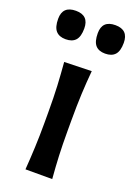

<svg xmlns="http://www.w3.org/2000/svg" viewBox="-160 -780 585 836"><g transform="rotate(20 132.0 -362.0)"><path d="M71 0Q75 -54.5 77.2 -105.2Q79.5 -156 79.5 -218V-268Q79.5 -337.5 76.8 -390.2Q74 -443 69.5 -497L196 -500.5Q191 -445.5 188.5 -392Q186 -338.5 186 -268V-218Q186 -156 188.2 -105.2Q190.5 -54.5 195 0ZM224 -592Q194 -592 179 -609.2Q164 -626.5 164 -665Q164 -724 225 -724Q285 -724 285 -663.5Q285 -626 269.8 -609Q254.5 -592 224 -592ZM41 -592Q11 -592 -4.2 -609.2Q-19.5 -626.5 -19.5 -665Q-19.5 -724 42 -724Q102 -724 102 -663.5Q102 -626 86.8 -609Q71.5 -592 41 -592Z"/></g></svg>

Font: Commissioner Flair Medium
Style: Regular
Weight: 500
Designer: Kostas Bartsokas
Foundry: Kostas Bartsokas
Version: Version 1.000; ttfautohint (v1.8.3)